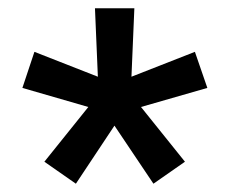

<svg xmlns="http://www.w3.org/2000/svg" viewBox="-20 -767 554 463"><path d="M256 -464 163 -324 87 -377 193 -509 34 -555 63 -642 216 -582 209 -747H304L297 -582L450 -642L480 -555L320 -509L426 -377L350 -324Z"/></svg>

Font: IBM Plex Sans KR Medm
Style: Regular
Weight: 500
Designer: Mike Abbink; Paul van der Laan; Pieter van Rosmalen; Wujin Sim; Chorong Kim; Dohee Lee;
Foundry: Sandoll Inc.
Version: Version 1.003